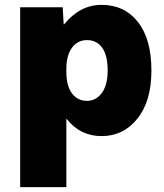

<svg xmlns="http://www.w3.org/2000/svg" viewBox="-20 -550 676 790"><path d="M238 -520 242 -450H244Q309 -530 398 -530Q492 -530 547.5 -459.5Q603 -389 603 -260Q603 -134 545.5 -62Q488 10 398 10Q310 10 255 -60H253V220H63V-520ZM423 -260Q423 -322 400.5 -353.5Q378 -385 338 -385Q299 -385 276 -353.5Q253 -322 253 -265V-255Q253 -197 276 -166Q299 -135 338 -135Q375 -135 399 -167.5Q423 -200 423 -260Z"/></svg>

Font: M PLUS 1p Black
Style: Regular
Weight: 900
Version: Version 1.061